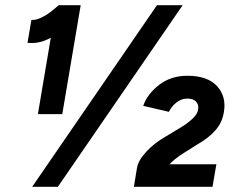

<svg xmlns="http://www.w3.org/2000/svg" viewBox="-20 -720 912 740"><path d="M126 -280 188 -647 206 -700H291L220 -280ZM86 -555 101 -643Q116 -642 135.5 -650.5Q155 -659 173.5 -673Q192 -687 206 -700L262 -639Q219 -599 175.5 -574.5Q132 -550 86 -555ZM104 0 585 -700H684L203 0ZM595 -9 508 -73Q513 -102 544 -135.5Q575 -169 619 -194L677 -229Q701 -243 722 -262.5Q743 -282 744 -301Q746 -318 735 -329Q724 -340 702 -340Q679 -340 660 -325Q641 -310 631 -289L532 -312Q548 -358 593.5 -393Q639 -428 702 -428Q780 -428 816.5 -388Q853 -348 843 -289Q837 -248 810 -217.5Q783 -187 740 -163L691 -132Q672 -121 651.5 -104Q631 -87 615.5 -64Q600 -41 595 -9ZM496 0 508 -73 583 -87H814L799 0Z"/></svg>

Font: Figtree Light
Style: Bold Italic
Weight: 700
Italic angle: -9.5°
Version: Version 2.000